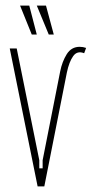

<svg xmlns="http://www.w3.org/2000/svg" viewBox="-20 -669 329 689"><path d="M282 -478Q257 -488 242.5 -467.5Q228 -447 220 -409L139 0H115L15 -495H40L121 -94V-65H133V-94L196 -413Q203 -448 219.5 -474.5Q236 -501 266 -501Q278 -501 289 -497ZM94 -545 52 -649H85L112 -545ZM155 -545 112 -649H145L173 -545Z"/></svg>

Font: Moniqa Thin Paragraph
Style: Regular
Weight: 100
Designer: Rajesh Rajput
Foundry: Rajesh Rajput
Version: Version 1.000